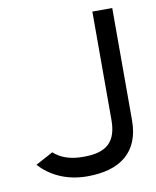

<svg xmlns="http://www.w3.org/2000/svg" viewBox="-71 -636 573 703"><g transform="rotate(-10 215.5 -284.5)"><path d="M320 -580V-177C320 -96 282 -62 199 -62C151 -61 113 -73 86 -98L21 -63C59 -21 118 11 198 11C320 11 394 -44 394 -163V-580Z"/></g></svg>

Font: Charger
Style: Regular
Weight: 400
Designer: Jasper
Foundry: Cannot Into Space Fonts
Version: Version 0.98